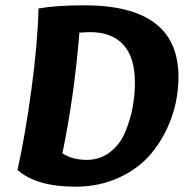

<svg xmlns="http://www.w3.org/2000/svg" viewBox="-20 -693 709 723"><path d="M279 -570Q259 -327 215 -116Q251 -91 307 -91Q356 -91 393.5 -119.5Q431 -148 450.5 -193.5Q470 -239 479 -286.5Q488 -334 488 -382Q488 -477 444.5 -524.5Q401 -572 320 -572Q305 -572 279 -570ZM46 -53Q75 -184 98.5 -357.5Q122 -531 125 -661Q191 -673 298 -673Q652 -673 652 -404Q652 -324 626 -250.5Q600 -177 552.5 -118.5Q505 -60 430 -25Q355 10 264 10Q117 10 46 -53Z"/></svg>

Font: Overlock Black
Style: Italic
Weight: 900
Designer: Dario Muhafara
Foundry: Dario Manuel Muhafara
Version: Version 1.002